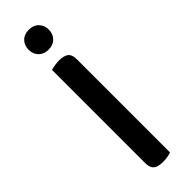

<svg xmlns="http://www.w3.org/2000/svg" viewBox="-272 -805 819 819"><g transform="rotate(-45 137.0 -396.0)"><path d="M190 -2Q183 1 169.5 3.5Q156 6 141 6Q110 6 96.5 -5.5Q83 -17 83 -44V-607Q91 -609 104.5 -611.5Q118 -614 133 -614Q162 -614 176 -603Q190 -592 190 -564ZM195 -738Q195 -712 178.5 -695Q162 -678 134 -678Q106 -678 89.5 -695Q73 -712 73 -738Q73 -764 89.5 -781Q106 -798 134 -798Q162 -798 178.5 -781Q195 -764 195 -738Z"/></g></svg>

Font: Baloo Thambi 2 Medium
Style: Regular
Weight: 500
Designer: Aadarsh Rajan and Ek Type
Foundry: Ek Type
Version: Version 1.640;hotconv 1.0.111;makeotfexe 2.5.65597; ttfautoh